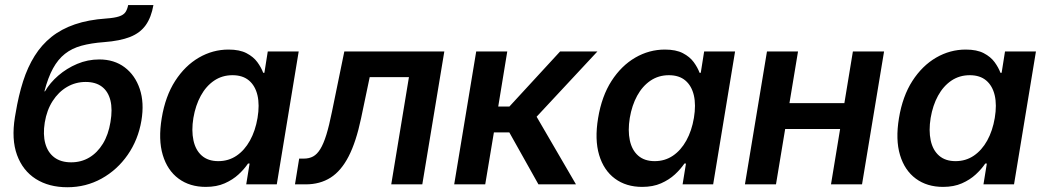

<svg xmlns="http://www.w3.org/2000/svg" viewBox="-20 -748 4243 779"><path d="M253.4 11.7Q178.2 11.7 125.2 -22Q72.3 -55.7 49.1 -119.1Q25.9 -182.6 40.5 -272.5L43.5 -289.6Q55.2 -360.4 73.7 -418.2Q92.3 -476.1 120.6 -521.2Q148.9 -566.4 189 -598.4Q229 -630.4 283.9 -649.2Q338.9 -668 410.6 -672.9Q444.8 -675.3 463.1 -681.4Q481.4 -687.5 489 -698.7Q496.6 -710 500 -727.5H602.5Q593.8 -677.7 571.3 -646Q548.8 -614.3 507.8 -598.1Q466.8 -582 402.3 -577.1Q349.6 -573.2 310.5 -562.5Q271.5 -551.8 243.4 -529.5Q215.3 -507.3 195.1 -470.5Q174.8 -433.6 160.2 -377.4H162.6Q182.6 -412.1 216.6 -441.4Q250.5 -470.7 293.2 -488.8Q335.9 -506.8 382.8 -506.8Q443.4 -506.8 485.8 -474.9Q528.3 -442.9 547.1 -387Q565.9 -331.1 553.7 -258.3Q540.5 -180.7 498 -119.6Q455.6 -58.6 392.1 -23.4Q328.6 11.7 253.4 11.7ZM268.6 -89.4Q309.6 -89.4 342.3 -108.9Q375 -128.4 397.5 -165Q419.9 -201.7 428.2 -252.9Q437 -304.2 428 -340.6Q418.9 -377 393.6 -396.2Q368.2 -415.5 327.6 -415.5Q286.6 -415.5 252 -395.3Q217.3 -375 193.6 -338.1Q169.9 -301.3 161.6 -251Q153.8 -202.1 163.8 -165.8Q173.8 -129.4 200.4 -109.4Q227.1 -89.4 268.6 -89.4Z M814.9 10.3Q750 10.3 704.6 -23.2Q659.2 -56.6 640.4 -119.1Q621.6 -181.6 636.2 -269Q650.9 -357.9 690.7 -419.7Q730.5 -481.4 786.9 -514.2Q843.3 -546.9 907.2 -546.9Q952.1 -546.9 980.2 -532.2Q1008.3 -517.6 1024.2 -495.8Q1040 -474.1 1047.9 -452.6H1052.7L1066.4 -539.1H1191.9L1103 0H979L992.7 -84.5H986.3Q971.2 -62 947.8 -40.3Q924.3 -18.6 891.6 -4.2Q858.9 10.3 814.9 10.3ZM865.7 -94.2Q907.2 -94.2 939.7 -116.2Q972.2 -138.2 994.1 -177.7Q1016.1 -217.3 1024.9 -269.5Q1033.7 -322.3 1024.7 -361.1Q1015.6 -399.9 990.2 -421.4Q964.8 -442.9 923.3 -442.9Q881.3 -442.9 848.6 -420.7Q815.9 -398.4 794.7 -359.6Q773.4 -320.8 764.6 -269.5Q756.3 -218.3 764.9 -178.5Q773.4 -138.7 798.8 -116.5Q824.2 -94.2 865.7 -94.2Z M1176.8 0 1193.8 -104.5H1212.9Q1234.4 -104.5 1250.5 -113.3Q1266.6 -122.1 1279.5 -143.1Q1292.5 -164.1 1304 -200.9Q1315.4 -237.8 1326.7 -293.9L1377 -539.1H1782.7L1693.4 0H1567.4L1639.2 -435.1H1480L1444.8 -267.1Q1424.8 -172.4 1394.5 -113.5Q1364.3 -54.7 1321.3 -27.3Q1278.3 0 1220.2 0Z M1822.8 0 1912.1 -539.1H2038.1L2001.5 -315.9H2046.9L2252.4 -539.1H2403.8L2157.2 -274.4L2316.9 0H2164.6L2046.4 -210.9H1983.9L1948.7 0Z M2585.4 10.3Q2520.5 10.3 2475.1 -23.2Q2429.7 -56.6 2410.9 -119.1Q2392.1 -181.6 2406.7 -269Q2421.4 -357.9 2461.2 -419.7Q2501 -481.4 2557.4 -514.2Q2613.8 -546.9 2677.7 -546.9Q2722.7 -546.9 2750.7 -532.2Q2778.8 -517.6 2794.7 -495.8Q2810.5 -474.1 2818.4 -452.6H2823.2L2836.9 -539.1H2962.4L2873.5 0H2749.5L2763.2 -84.5H2756.8Q2741.7 -62 2718.3 -40.3Q2694.8 -18.6 2662.1 -4.2Q2629.4 10.3 2585.4 10.3ZM2636.2 -94.2Q2677.7 -94.2 2710.2 -116.2Q2742.7 -138.2 2764.6 -177.7Q2786.6 -217.3 2795.4 -269.5Q2804.2 -322.3 2795.2 -361.1Q2786.1 -399.9 2760.7 -421.4Q2735.4 -442.9 2693.8 -442.9Q2651.9 -442.9 2619.1 -420.7Q2586.4 -398.4 2565.2 -359.6Q2543.9 -320.8 2535.2 -269.5Q2526.9 -218.3 2535.4 -178.5Q2543.9 -138.7 2569.3 -116.5Q2594.7 -94.2 2636.2 -94.2Z M3439.5 -329.6 3421.9 -224.6H3131.8L3148.9 -329.6ZM3217.8 -539.1 3128.4 0H3002.4L3091.8 -539.1ZM3566.9 -539.1 3477.5 0H3351.6L3440.4 -539.1Z M3806.2 10.3Q3741.2 10.3 3695.8 -23.2Q3650.4 -56.6 3631.6 -119.1Q3612.8 -181.6 3627.4 -269Q3642.1 -357.9 3681.9 -419.7Q3721.7 -481.4 3778.1 -514.2Q3834.5 -546.9 3898.4 -546.9Q3943.4 -546.9 3971.4 -532.2Q3999.5 -517.6 4015.4 -495.8Q4031.2 -474.1 4039.1 -452.6H4043.9L4057.6 -539.1H4183.1L4094.2 0H3970.2L3983.9 -84.5H3977.5Q3962.4 -62 3939 -40.3Q3915.5 -18.6 3882.8 -4.2Q3850.1 10.3 3806.2 10.3ZM3856.9 -94.2Q3898.4 -94.2 3930.9 -116.2Q3963.4 -138.2 3985.4 -177.7Q4007.3 -217.3 4016.1 -269.5Q4024.9 -322.3 4015.9 -361.1Q4006.8 -399.9 3981.4 -421.4Q3956.1 -442.9 3914.6 -442.9Q3872.6 -442.9 3839.8 -420.7Q3807.1 -398.4 3785.9 -359.6Q3764.6 -320.8 3755.9 -269.5Q3747.6 -218.3 3756.1 -178.5Q3764.6 -138.7 3790 -116.5Q3815.4 -94.2 3856.9 -94.2Z"/></svg>

Font: Inter 18pt SemiBold
Style: Italic
Weight: 600
Italic angle: -9.3988°
Designer: Rasmus Andersson
Foundry: rsms
Version: Version 4.001;git-66647c0bb